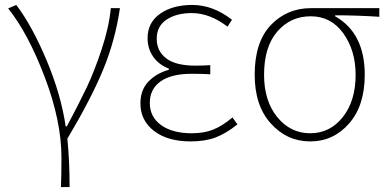

<svg xmlns="http://www.w3.org/2000/svg" viewBox="-20 -560 1570 778"><path d="M227 198Q229 147 229 78Q229 -69 161.5 -247Q94 -425 13 -526L46 -540Q111 -454 169.5 -314Q228 -174 246 -48H251Q301 -142 331.5 -206Q362 -270 392 -360.5Q422 -451 429 -527H466Q447 -397 398.5 -279Q350 -161 253 2Q262 92 262 198Z M753 13Q659 13 604 -29.5Q549 -72 549 -141Q549 -196 582 -230Q615 -264 664 -277V-282Q623 -298 600.5 -330.5Q578 -363 578 -405Q578 -469 629 -504.5Q680 -540 759 -540Q843 -540 920 -480L902 -452Q830 -507 757 -507Q695 -507 655 -480.5Q615 -454 615 -403Q615 -353 653.5 -323.5Q692 -294 772 -294Q805 -294 832 -296V-259Q801 -261 756 -261Q674 -261 630.5 -230Q587 -199 587 -143Q587 -86 633 -53Q679 -20 757 -20Q806 -20 843 -34.5Q880 -49 922 -84L942 -56Q896 -19 853.5 -3Q811 13 753 13Z M1012 -257Q1012 -390 1077.5 -458.5Q1143 -527 1240 -527H1517V-492Q1425 -498 1338 -498V-494Q1458 -426 1458 -257Q1458 -132 1394.5 -59.5Q1331 13 1237 13Q1143 13 1077.5 -59.5Q1012 -132 1012 -257ZM1421 -257Q1421 -355 1371.5 -424.5Q1322 -494 1239 -494Q1157 -494 1103.5 -432Q1050 -370 1050 -257Q1050 -151 1103.5 -85.5Q1157 -20 1237 -20Q1317 -20 1369 -85.5Q1421 -151 1421 -257Z"/></svg>

Font: Noto Sans Korean Thin
Style: Regular
Weight: 250
Designer: Ryoko NISHIZUKA  (kana & ideographs); Paul D. Hunt (Latin, Greek & Cyrillic); Wenlong ZHANG  (bopomofo); Sandoll Communi
Foundry: Adobe Systems Incorporated
Version: Version 1.0001;PS 1;hotconv 1.0.78;makeotf.lib2.5.61930